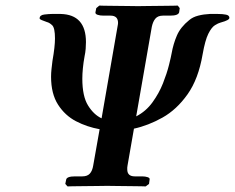

<svg xmlns="http://www.w3.org/2000/svg" viewBox="-20 -667 842 688"><path d="M732 -617H760Q778 -617 790 -614.5Q802 -612 802 -603Q802 -599 795 -595Q788 -591 770 -586Q762 -584 750 -576.5Q738 -569 726.5 -546Q715 -523 706 -472Q691 -384 652 -329Q613 -274 562 -245.5Q511 -217 460 -206L437 -74Q436 -70 436 -66.5Q436 -63 436 -60Q436 -35 463 -35H489Q501 -35 509.5 -32Q518 -29 516 -23L514 -8L502 1Q502 1 486.5 0.5Q471 0 448 0Q425 0 402 -0.5Q379 -1 364 -1Q351 -1 327.5 -0.5Q304 0 280 0Q256 0 239 0.5Q222 1 222 1L214 -8L217 -23Q219 -35 249 -35H275Q293 -35 302 -45Q311 -55 314 -74L337 -204Q292 -212 252.5 -232.5Q213 -253 188 -292Q163 -331 163 -392Q163 -405 164.5 -419Q166 -433 168 -449Q177 -500 177 -529Q177 -567 167 -576.5Q157 -586 148 -588Q137 -592 129.5 -595Q122 -598 122 -601Q122 -613 139 -615Q156 -617 166 -617H197Q288 -615 288 -516Q288 -505 287 -492Q286 -479 283 -465Q279 -443 277 -422.5Q275 -402 275 -385Q275 -322 295.5 -289Q316 -256 344 -243L401 -571Q402 -576 402.5 -579.5Q403 -583 403 -585Q403 -611 376 -611H351Q338 -611 329.5 -614Q321 -617 322 -623L325 -638L336 -647Q336 -647 352 -646.5Q368 -646 391 -646Q414 -646 437 -645.5Q460 -645 475 -645Q488 -645 511.5 -645.5Q535 -646 559 -646Q583 -646 600 -646.5Q617 -647 617 -647L624 -638L622 -623Q619 -611 590 -611H564Q546 -611 537 -600.5Q528 -590 524 -571L468 -250Q503 -268 526.5 -300.5Q550 -333 564 -368.5Q578 -404 585.5 -434Q593 -464 595 -476Q601 -510 614 -540Q627 -570 658 -595Q671 -606 690.5 -611Q710 -616 732 -617Z"/></svg>

Font: Libertinus Serif Semibold Italic
Style: Regular
Weight: 600
Italic angle: -11.5°
Designer: Philipp H. Poll, Khaled Hosny
Foundry: Caleb Maclennan
Version: Version 7.051;RELEASE